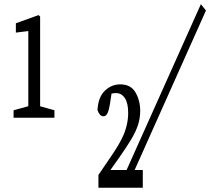

<svg xmlns="http://www.w3.org/2000/svg" viewBox="-20 -758 990 904"><path d="M43.9 -203.6V-238.8L116.7 -258.8H165L236.3 -238.8V-203.6ZM113.3 -203.6V-611.8L54.7 -604.5V-648.4L161.6 -687L168.9 -680.2V-203.6ZM590.8 94.2 566.4 64 925.8 -738.3 949.7 -708.5ZM443.4 126V65.9L515.6 -40.5Q539.1 -75.7 554 -106Q568.8 -136.2 576.2 -166.3Q583.5 -196.3 583.5 -226.6Q583.5 -272.5 567.9 -296.1Q552.2 -319.8 525.9 -319.8Q516.1 -319.8 503.9 -316.9Q491.7 -314 477.5 -304.7L508.3 -338.4L498 -270.5Q492.2 -235.4 485.1 -222.9Q478 -210.4 467.3 -210.4Q457.5 -210.4 450.4 -218.5Q443.4 -226.6 439 -239.7Q442.4 -300.8 473.6 -330.8Q504.9 -360.8 546.4 -360.8Q596.2 -360.8 618.2 -322.5Q640.1 -284.2 640.1 -236.3Q640.1 -201.2 629.6 -169.2Q619.1 -137.2 597.4 -101.1Q575.7 -64.9 540 -14.2L477.5 74.2L493.2 27.8V42.5H652.3V126Z"/></svg>

Font: Scarab Serif
Style: Regular
Weight: 400
Designer: John Roberts
Foundry: Scarab
Version: 1.0